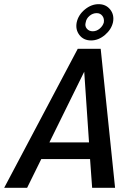

<svg xmlns="http://www.w3.org/2000/svg" viewBox="-63 -901 635 921"><path d="M379 0 369 -138H135L67 0H-43L310 -667H420L489 0ZM174 -218H364L341 -557ZM305 -794Q313 -830 344 -855.5Q375 -881 410 -881Q445 -881 465.5 -855.5Q486 -830 479 -794Q471 -759 440 -733Q409 -707 374 -707Q338 -707 318 -733Q298 -759 305 -794ZM348 -793Q343 -776 353.5 -763.5Q364 -751 382 -751Q400 -751 415 -763.5Q430 -776 435 -793Q438 -812 428 -825Q418 -838 401 -838Q382 -838 366.5 -825Q351 -812 348 -793Z"/></svg>

Font: Epunda Sans Medium
Style: Italic
Weight: 500
Italic angle: -12.0243°
Designer: Simon Atzbach
Foundry: typofactur
Version: Version 2.204; ttfautohint (v1.8.4.7-5d5b)